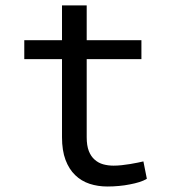

<svg xmlns="http://www.w3.org/2000/svg" viewBox="-20 -676 640 706"><path d="M298.8 -656.2H208V-528.3H69.3V-458.5H208V-171.4Q208 -122.6 220.9 -88.1Q233.9 -53.7 256.3 -32.2Q278.8 -10.3 309.3 -0.2Q339.8 9.8 375 9.8Q396 9.8 417.2 7.8Q438.5 5.9 457.5 2Q476.6 -1.5 492.7 -6.6Q508.8 -11.7 520 -18.6L507.3 -82.5Q499 -80.6 486.1 -77.9Q473.1 -75.2 458.5 -72.8Q443.4 -70.3 427.7 -68.6Q412.1 -66.9 397.5 -66.9Q377.4 -66.9 359.6 -71.8Q341.8 -76.7 328.1 -88.9Q314.5 -100.6 306.6 -120.6Q298.8 -140.6 298.8 -171.4V-458.5H500V-528.3H298.8Z"/></svg>

Font: RobotoMono Nerd Font
Style: Regular
Weight: 400
Monospace: yes
Designer: Google
Version: Version 3.000;Nerd Fonts 3.2.1